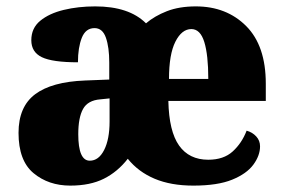

<svg xmlns="http://www.w3.org/2000/svg" viewBox="-20 -571 885 601"><path d="M200 10Q132 10 85 -29Q38 -68 38 -155Q38 -237 90 -276Q142 -315 246 -319L322 -322V-375Q322 -423 311.5 -453Q301 -483 276 -483Q248 -483 236 -452.5Q224 -422 224 -376Q144 -376 111 -392Q78 -408 78 -445Q78 -483 106 -506Q134 -529 179.5 -540Q225 -551 278 -551Q384 -551 437 -498Q464 -521 502.5 -536Q541 -551 593 -551Q689 -551 750.5 -489.5Q812 -428 812 -309V-255H507Q509 -160 540.5 -115.5Q572 -71 632 -71Q680 -71 708.5 -97Q737 -123 752 -162Q770 -157 782 -144Q794 -131 794 -113Q794 -84 773 -55.5Q752 -27 706.5 -8.5Q661 10 585 10Q515 10 464 -11.5Q413 -33 380 -74Q348 -33 305 -11.5Q262 10 200 10ZM632 -324Q632 -399 619.5 -439.5Q607 -480 579 -480Q549 -480 529 -440.5Q509 -401 509 -324ZM261 -68Q289 -68 306 -101.5Q323 -135 323 -191V-263L294 -260Q255 -257 240 -230Q225 -203 225 -151Q225 -68 261 -68Z"/></svg>

Font: Noto Serif Myanmar SemiCondensed Black
Style: Regular
Weight: 900
Width: 4
Designer: Ben Mitchell and the Monotype Design Team
Foundry: Monotype Imaging Inc.
Version: Version 2.106; ttfautohint (v1.8.4.7-5d5b)